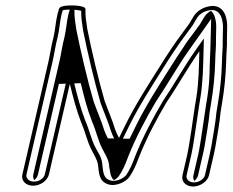

<svg xmlns="http://www.w3.org/2000/svg" viewBox="-20 -659 851 702"><path d="M190.1 -606.7C182.5 -573.9 182.7 -553.1 175.5 -521.8C167.6 -493.3 163.7 -462.4 157.2 -434L61.8 -21C56.6 1.5 74.2 20 100.9 20C127.5 20 153.6 1.5 158.8 -21L235.3 -352.2C248.9 -297.5 258.3 -259.4 278 -208L278.2 -208.2C290.8 -179 299.5 -140.1 314.2 -112.1C323.5 -92.4 333.6 -79.6 338.1 -58.4C341.9 -29.1 340.3 3.9 375.6 15C405.2 24.4 441.8 4.7 453.8 -13.1C468.1 -33.7 477.5 -55.8 488.8 -86.1C515.6 -153.7 552.7 -224 589.1 -285.3C630.3 -345.8 666.6 -411.8 708.9 -471.5C707.6 -422.6 706.9 -357.4 697.9 -302.5L692.9 -272.5C686.4 -232.7 681.3 -189.4 674.6 -150L669.7 -120.1C668.5 -112 666.8 -103.1 664.5 -93L647.2 -18C642 4.2 659.3 23 685.7 23C711.8 23 739 4.5 744.2 -18L761.2 -92C764.1 -104.4 766.5 -116.2 768.5 -128C774.7 -166.7 783.1 -209.9 786.6 -249.8L791.5 -279.5C800.9 -335.2 805.4 -382.6 806.9 -433.5C807.3 -470.2 810.5 -479.1 809.8 -519.9C809.8 -559.9 814 -571 804.3 -602.9C793.1 -631.8 770.2 -643.6 736.4 -634C715.8 -628 699.6 -616.8 688.9 -600.8C682 -590.7 678.7 -583.1 672.2 -572.8L646.7 -538C617.8 -499.6 589.7 -456.8 562.9 -413.6C522.2 -348.8 474.9 -276.3 438.2 -201.6L414.4 -153.2L414.9 -155.4C409.7 -164.6 404.7 -174.8 400.6 -187C389.7 -222.7 374.9 -255.6 362.4 -290.5C341.4 -362.4 314.2 -476.4 299.2 -552.9C295.7 -580 291 -600.2 292.6 -625.6C292.6 -638.6 246.1 -640.7 222.5 -638.3C212.1 -637.3 197.5 -634.5 195.5 -626C194.5 -621.5 192.6 -614.8 190.1 -606.7ZM204.9 -606.1C207.1 -613.2 208.2 -617.1 209.4 -621.4C213.4 -622.5 216.5 -623 220.6 -623.4C237.1 -625.1 268.7 -623 277 -619.1C276 -592.4 280.7 -572.6 283.9 -547.4C299.2 -470.1 326.3 -356 347.6 -283.2C360.3 -247.5 375.1 -215 385.8 -179.7C389.8 -168.1 394.2 -158.6 398.8 -150L377.8 -46.6L451.8 -197.8C487.9 -271.2 534.6 -343 575.6 -408.2C602.2 -451 629.3 -492.4 658.5 -531.1L684.5 -566.6C692 -578.5 695.2 -585.9 701.2 -594.7C709.1 -606.5 720.4 -614.7 737.4 -619.6C764.2 -627.3 780.1 -619.1 789.6 -595.4C798.6 -565.1 794.4 -558.5 794.4 -516.5C795.1 -476.5 791.9 -468.2 791.5 -430.4C790 -380.4 785.6 -333.6 776.3 -278.5L771.3 -248.2C767.9 -209.3 759.6 -166.1 753.3 -127C751.4 -115.8 749 -104 746.2 -92L729.2 -18C726.5 -6.3 709.5 8 689.1 8C669.2 8 659.4 -6.1 662.2 -18L679.5 -93C681.9 -103.4 683.7 -112.9 685 -121.2L689.8 -151C696.5 -190.9 701.7 -234.2 708.1 -273.5L713 -303.5C722.3 -360.1 722.9 -424 724.3 -474.5L725.4 -518.4L696.8 -478C653.5 -416.8 617.1 -350.5 576.5 -290.9C539.6 -228.7 502.1 -157.8 474.5 -88.4C463.1 -57.9 454.5 -37.9 441.6 -19.3C434.6 -9 405.8 7.8 383.1 0.6C356.2 -7.8 357.6 -31.2 353.4 -63.5C350.2 -88.2 337.1 -102.6 328.4 -120.9C313.7 -148.9 307.5 -182.1 291.1 -219.8C273.4 -266.4 263.4 -305.8 250.3 -358.7L235.6 -418.3L143.8 -21C141.1 -8.9 125 5 104.3 5C83.9 5 74.1 -9 76.8 -21L172.2 -434C179 -463.5 182.8 -494.2 190.3 -521.1L190.4 -521.5L190.5 -521.8C198 -554.5 198.2 -576.5 204.9 -606.1ZM316.3 -215.3C332.9 -177.1 338.3 -145.3 353.7 -116C362.8 -96.8 373.3 -83.8 378.2 -60.6C381.5 -35.3 383.3 -10.5 396.5 -0.3C403.3 -3.8 411.2 -10.1 415 -15.7C428.6 -35.3 437.7 -56.6 449 -87C476.2 -155.3 513.2 -225.4 550.1 -287.5C591.3 -348.1 627.3 -413.6 670.1 -474.2L752.1 -590.1L749 -472.7C748.5 -453.6 747 -442.6 746.7 -415.7C746.5 -379 744.3 -341.6 737.9 -302.9L733 -272.9C726.5 -233.3 721.4 -190 714.7 -150.4L709.8 -120.5C708.6 -112.3 706.8 -103.2 704.5 -93L687.2 -18C685.3 -10 687 -2.9 690.7 2.5C696.6 -2.5 702.3 -10 704.2 -18L721.2 -92C724.1 -104.2 726.5 -116.1 728.5 -127.7C734.7 -166.6 743 -209.3 746.5 -249.2L751.4 -279.1C760.8 -334.6 765.2 -381.8 766.8 -432.3C767.1 -469.5 770.4 -478.1 769.7 -518.6C769.7 -559.4 773.8 -568.8 764.5 -599.8C761.1 -608.4 756.2 -615.4 751.6 -619.5C744 -615.8 734.8 -608.8 727.8 -598.3C721.2 -588.7 718.4 -581.9 711.1 -570.3L685.3 -535.1C673.1 -518.9 660 -502 648.4 -482.6C633.2 -459.7 617.3 -436.1 601.9 -411.4C561.1 -346.5 514.1 -274.3 477.6 -200.2L453.9 -151.7L374.5 -153C369.4 -162.2 364.8 -172 360.7 -184C349.9 -219.5 335.3 -251.7 322.5 -287.4C301.3 -360.2 274.3 -473.4 259.1 -550.7C255.7 -577.4 251 -597.1 252.3 -623.2C248.8 -623.8 241.6 -624.3 235.1 -624.1C234 -619.7 232.4 -614 230 -606.5C222.8 -574.8 222.8 -553.8 215.4 -521.7C207.6 -493.5 203.9 -462.9 197.2 -434L101.8 -21C100 -12.8 101.6 -5.9 105.6 -0.3C111.5 -5.4 117 -12.8 118.8 -21L195.3 -352.2L275.3 -354.9C288.7 -300.7 297.1 -265.5 316.3 -215.3Z"/></svg>

Font: HoneyBee
Style: BlurIt
Weight: 700
Foundry: Cannot Into Space Fonts
Version: Version 0.89